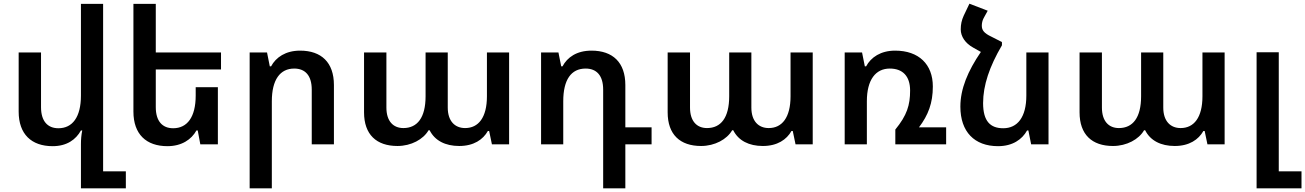

<svg xmlns="http://www.w3.org/2000/svg" viewBox="-20 -781 7063 1039"><path d="M538 146V-760H418V-264C418 -147 372 -87 296 -87C238 -87 202 -125 202 -201V-497H81V-177C81 -55 150 10 265 10C342 10 391 -26 418 -75H425C420 -50 418 -26 418 -1V238H661V146Z M1043 -75H1050L1064 0H1159V-309H1039V-264C1039 -147 993 -87 917 -87C859 -87 823 -125 823 -201V-405H1176V-497H823V-760H702V-177C702 -55 771 10 886 10C963 10 1016 -26 1043 -75Z M1331 238H1451V-233C1451 -350 1496 -410 1572 -410C1631 -410 1667 -373 1667 -296V0H1787V-321C1787 -443 1719 -507 1604 -507C1526 -507 1473 -471 1447 -422H1440L1425 -497H1331Z M2131 9C2205 9 2271 -27 2299 -76H2305C2333 -20 2390 9 2465 9C2544 9 2594 -26 2620 -72H2627L2642 0H2735V-497H2615V-260C2615 -145 2569 -88 2497 -88C2442 -88 2403 -125 2403 -199V-497H2283V-260C2283 -144 2238 -88 2163 -88C2108 -88 2071 -125 2071 -199V-497H1950V-173C1950 -53 2017 9 2131 9Z M3244 238H3364V0H3506V-92H3364V-321C3364 -443 3296 -507 3181 -507C3101 -507 3050 -471 3024 -422H3017L3002 -497H2908V0H3028V-233C3028 -350 3071 -410 3149 -410C3208 -410 3244 -373 3244 -296Z M3774 9C3848 9 3914 -27 3942 -76H3948C3976 -20 4033 9 4108 9C4187 9 4237 -26 4263 -72H4270L4285 0H4378V-497H4258V-260C4258 -145 4212 -88 4140 -88C4085 -88 4046 -125 4046 -199V-497H3926V-260C3926 -144 3881 -88 3806 -88C3751 -88 3714 -125 3714 -199V-497H3593V-173C3593 -53 3660 9 3774 9Z M4953 -92C5003 -158 5028 -223 5028 -313C5028 -433 4952 -507 4824 -507C4746 -507 4693 -471 4667 -422H4660L4645 -497H4551V0H4671V-233C4671 -350 4719 -410 4795 -410C4864 -410 4905 -370 4905 -291C4905 -212 4888 -157 4825 -80V0H5100V-92Z M5538 -75H5545L5560 0H5654V-497H5534V-264C5534 -147 5486 -87 5409 -87C5340 -87 5300 -124 5300 -223C5300 -319 5334 -420 5402 -536V-554L5394 -551L5401 -554L5344 -583C5306 -601 5293 -617 5293 -642C5293 -655 5296 -670 5303 -683L5325 -723L5226 -761L5195 -696C5184 -672 5179 -649 5179 -622C5179 -584 5203 -547 5247 -523L5288 -500C5217 -396 5177 -300 5177 -204C5177 -68 5253 10 5381 10C5459 10 5511 -26 5538 -75Z M6003 9C6077 9 6143 -27 6171 -76H6177C6205 -20 6262 9 6337 9C6416 9 6466 -26 6492 -72H6499L6514 0H6607V-497H6487V-260C6487 -145 6441 -88 6369 -88C6314 -88 6275 -125 6275 -199V-497H6155V-260C6155 -144 6110 -88 6035 -88C5980 -88 5943 -125 5943 -199V-497H5822V-173C5822 -53 5889 9 6003 9Z M6780 238H7023V146H6900V-498H6780Z"/></svg>

Font: Noto Sans Armenian Semi
Style: Regular
Weight: 600
Designer: Monotype Design Team
Foundry: Monotype Imaging Inc.
Version: Version 1.901